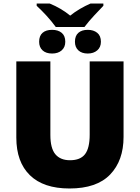

<svg xmlns="http://www.w3.org/2000/svg" viewBox="-20 -1064 797 1094"><path d="M298 -910Q273 -944 246 -973.5Q219 -1003 189 -1031V-1044H263Q329 -1017 380 -975Q406 -996 436 -1013.5Q466 -1031 496 -1044H569V-1031Q544 -1005 515.5 -974.5Q487 -944 461 -910ZM277 -759Q242 -759 222.5 -777Q203 -795 203 -826Q203 -860 222.5 -877Q242 -894 277 -894Q311 -894 331.5 -877Q352 -860 352 -826Q352 -795 331.5 -777Q311 -759 277 -759ZM480 -759Q446 -759 426.5 -777Q407 -795 407 -826Q407 -860 426.5 -877Q446 -894 480 -894Q513 -894 534 -877Q555 -860 555 -826Q555 -795 534 -777Q513 -759 480 -759ZM684 -284Q684 -149 607.5 -69.5Q531 10 376 10Q228 10 150.5 -65.5Q73 -141 73 -280V-714H267V-295Q267 -219 295.5 -185Q324 -151 379 -151Q438 -151 464.5 -185.5Q491 -220 491 -296V-714H684Z"/></svg>

Font: Noto Sans Black
Style: Regular
Weight: 900
Designer: Monotype Design Team
Foundry: Monotype Imaging Inc.
Version: Version 2.007